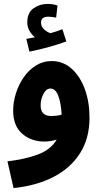

<svg xmlns="http://www.w3.org/2000/svg" viewBox="-20 -728 520 978"><path d="M49 230 18 94Q108 83 173 59Q238 35 269 -17Q239 -7 206 -7Q139 -7 93 -47Q47 -87 47 -164Q47 -209 61.5 -254Q76 -299 102 -336Q128 -373 164 -395Q200 -417 243 -417Q302 -417 345.5 -377.5Q389 -338 412.5 -273Q436 -208 436 -128Q436 -24 388 52Q340 128 253 173Q166 218 49 230ZM187 -191Q187 -137 241 -137Q254 -137 267 -138.5Q280 -140 294 -144Q291 -202 277 -239.5Q263 -277 237 -277Q216 -277 201.5 -250Q187 -223 187 -191ZM130 -465 114 -530Q141 -535 158 -538Q142 -551 130.5 -570.5Q119 -590 119 -614Q119 -663 150.5 -685.5Q182 -708 222 -708Q251 -708 273 -700L266 -638Q257 -640 247 -641.5Q237 -643 227 -643Q189 -643 189 -613Q189 -592 205 -578Q221 -564 237 -559Q270 -568 298 -579L318 -517Q281 -503 230.5 -489Q180 -475 130 -465Z"/></svg>

Font: Noto Sans Arabic UI Cn XBd
Style: Regular
Weight: 800
Width: 3
Designer: Monotype Design Team, Nadine Chahine and Nizar Qandah
Foundry: Monotype Imaging Inc.
Version: Version 2.010; ttfautohint (v1.8.4.7-5d5b)